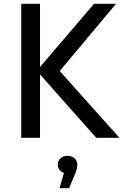

<svg xmlns="http://www.w3.org/2000/svg" viewBox="-20 -720 657 1003"><path d="M91 0H189V-331L483 0H604L292 -349L586 -700H471L189 -370V-700H91ZM291 263H341L371 191C381 170 384 154 384 140C384 114 364 94 333 94C302 94 282 113 282 140C282 161 294 177 314 183Z"/></svg>

Font: Chess Sans Medium
Style: Regular
Weight: 500
Designer: Wolf Bōese
Foundry: Wolf Bōese
Version: Version 7.223;Glyphs 3.3 (3306)